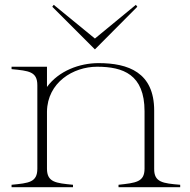

<svg xmlns="http://www.w3.org/2000/svg" viewBox="-20 -777 787 797"><path d="M620 -77V-318C620 -476 513 -515 389 -515C310 -515 224 -483 175 -416V-500H28V-490C100 -483 135 -480 135 -423V-77C135 -20 100 -17 28 -10V0H283V-10C212 -17 175 -20 175 -77V-314C177 -435 284 -500 383 -500C491 -500 580 -468 580 -315V-77C580 -21 544 -18 472 -10V0H728V-10C656 -16 619 -20 620 -77ZM197 -749 374 -572 550 -749 544 -757 374 -617 203 -757Z"/></svg>

Font: Sprat Thin
Style: Regular
Weight: 100
Designer: Ethan Nakache
Foundry: Collletttivo
Version: Version 2.000;Glyphs 3.2 (3217)